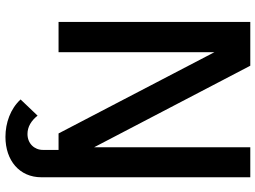

<svg xmlns="http://www.w3.org/2000/svg" viewBox="-140 -622 962 723"><g transform="rotate(90 341.5 -261.0)"><path d="M545 59C545 91 521 117 485 117C458 117 435 103 416 79L355 143C390 181 443 200 496 200C585 200 648 147 648 65V-722H535V-134L228 -722H63V0H177V-587L483 0H545Z"/></g></svg>

Font: Perun Medium
Style: Regular
Weight: 500
Foundry: Copyright (c) Stefan Peev, Context Ltd, 2016
Version: Version 1.089